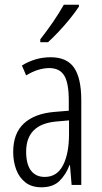

<svg xmlns="http://www.w3.org/2000/svg" viewBox="-20 -851 431 815"><path d="M195 -608Q264 -608 294.5 -563.5Q325 -519 325 -426V-66H284L277 -150H275Q260 -110 232.5 -83Q205 -56 156 -56Q114 -56 87.5 -77Q61 -98 48.5 -132Q36 -166 36 -206Q36 -285 81.5 -327Q127 -369 211 -376L272 -381V-424Q272 -499 252.5 -530.5Q233 -562 189 -562Q168 -562 143.5 -555Q119 -548 91 -531L73 -573Q130 -608 195 -608ZM217 -335Q91 -323 91 -207Q91 -154 111.5 -127Q132 -100 170 -100Q222 -100 247.5 -149.5Q273 -199 273 -282V-340ZM315 -823Q300 -800 277 -771.5Q254 -743 229 -716.5Q204 -690 184 -672H151V-684Q182 -724 206 -759Q230 -794 251 -831H315Z"/></svg>

Font: Noto Sans Malayalam UI ExtraCondensed Light
Style: Regular
Weight: 300
Width: 2
Designer: Jelle Bosma - Monotype Design Team
Foundry: Monotype Imaging Inc.
Version: Version 2.104; ttfautohint (v1.8.4.7-5d5b)